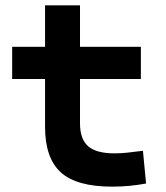

<svg xmlns="http://www.w3.org/2000/svg" viewBox="-20 -694 626 724"><path d="M402.8 9.8Q269 9.8 209.5 -43.9Q149.9 -97.7 149.9 -215.8V-396H25.9V-517.6H149.9V-673.8H281.7V-517.6H511.2V-396H281.7V-228.5Q281.7 -169.4 312.3 -142.6Q342.8 -115.7 412.6 -115.7Q435.1 -115.7 460.7 -118.4Q486.3 -121.1 519 -125.5L530.8 -2Q498.5 3.9 468 6.8Q437.5 9.8 402.8 9.8Z"/></svg>

Font: Cascadia Mono
Style: Bold
Weight: 700
Monospace: yes
Designer: Aaron Bell
Foundry: Saja Typeworks
Version: Version 2404.023; ttfautohint (v1.8.4)